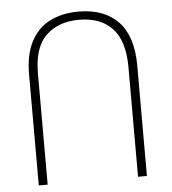

<svg xmlns="http://www.w3.org/2000/svg" viewBox="-52 -772 733 819"><g transform="rotate(-5 314.5 -362.0)"><path d="M81 0V-474Q81 -561 110.5 -616.5Q140 -672 192.5 -698Q245 -724 314 -724Q424 -724 484 -661Q544 -598 544 -473V0H506V-469Q506 -582 455.5 -635.5Q405 -689 313 -689Q225 -689 172 -638.5Q119 -588 119 -476V0Z"/></g></svg>

Font: Noto Sans Armenian SemiCondensed ExtraLight
Style: Regular
Weight: 200
Width: 4
Designer: Monotype Design Team
Foundry: Monotype Imaging Inc.
Version: Version 2.008; ttfautohint (v1.8.4.7-5d5b)